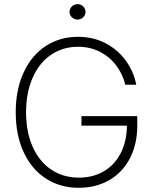

<svg xmlns="http://www.w3.org/2000/svg" viewBox="-20 -894 741 924"><path d="M355.5 -668.9Q282.7 -668.9 226.1 -630.6Q169.4 -592.3 137.5 -520.8Q105.5 -449.2 105.5 -353.5Q105.5 -258.3 137.5 -187Q169.4 -115.7 227.1 -77.4Q284.7 -39.1 359.4 -39.1Q426.8 -39.1 478.8 -69.1Q530.8 -99.1 560.3 -155.8Q589.8 -212.4 590.8 -289.1H372.1V-335H640.6V-290Q640.6 -199.2 604.7 -131.1Q568.8 -63 504.9 -26.6Q440.9 9.8 359.4 9.8Q269 9.8 200.2 -35.2Q131.3 -80.1 93.5 -162.4Q55.7 -244.6 55.7 -353.5Q55.7 -462.4 93.5 -544.7Q131.3 -627 199.2 -671.9Q267.1 -716.8 355.5 -716.8Q431.2 -716.8 491 -684.3Q550.8 -651.9 587.6 -599.1Q624.5 -546.4 635.7 -486.3H583Q571.3 -535.2 541 -576.7Q510.7 -618.2 463.1 -643.6Q415.5 -668.9 355.5 -668.9ZM314.5 -836.9Q314.5 -852.1 325.9 -863Q337.4 -874 353.5 -874Q369.1 -874 380.4 -863Q391.6 -852.1 391.6 -836.9Q391.6 -821.8 380.4 -810.8Q369.1 -799.8 353.5 -799.8Q337.4 -799.8 325.9 -810.8Q314.5 -821.8 314.5 -836.9Z"/></svg>

Font: Pretendard GOV ExtraLight
Style: Regular
Weight: 200
Designer: Base glyphs from Inter by Rasmus Andersson; Hangeul glyphs from Noto Sans CJK(Source Han Sans) by Jang Soo-young and Kan
Foundry: Kil Hyung-jin
Version: Version 1.309